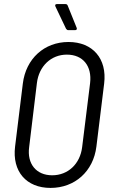

<svg xmlns="http://www.w3.org/2000/svg" viewBox="-20 -914 552 942"><path d="M356 -778 312 -887C310 -892 306 -894 301 -894H259C251 -894 249 -889 252 -882L304 -773C307 -769 310 -766 315 -766H348C356 -766 359 -771 356 -778ZM228 8C347 8 438 -73 453 -195L491 -504C506 -626 435 -708 316 -708C197 -708 107 -626 92 -504L54 -195C39 -73 109 8 228 8ZM236 -54C158 -54 112 -110 123 -192L161 -506C171 -590 231 -646 308 -646C387 -646 432 -590 422 -506L383 -192C373 -110 314 -54 236 -54Z"/></svg>

Font: Barlow Semi Condensed
Style: Italic
Weight: 400
Width: 4
Italic angle: -7°
Designer: Jeremy Tribby
Foundry: Tribby Type
Version: Version 1.422;hotconv 1.0.109;makeotfexe 2.5.65596